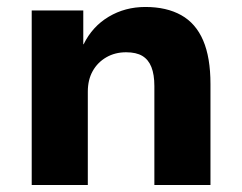

<svg xmlns="http://www.w3.org/2000/svg" viewBox="-20 -531 694 551"><path d="M71 0V-501H219V-404H220Q245 -455 292 -483Q339 -511 397 -511Q458 -511 500 -487.5Q542 -464 563 -415Q584 -366 584 -290V0H423V-284Q423 -317 414.5 -338.5Q406 -360 388.5 -370.5Q371 -381 342 -381Q310 -381 285 -366.5Q260 -352 246 -327Q232 -302 232 -268V0Z"/></svg>

Font: Nunito Sans 8pt ExtraBold
Style: Regular
Weight: 800
Version: Version 3.101;gftools[0.9.27]